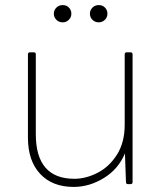

<svg xmlns="http://www.w3.org/2000/svg" viewBox="-20 -712 635 756"><path d="M270 24Q186 24 138 -27.5Q90 -79 90 -170V-498Q90 -506 98 -506H113Q121 -506 121 -498V-184Q121 -8 273 -8Q318 -8 364 -31.5Q410 -55 440.5 -103Q471 -151 471 -221V-498Q471 -506 479 -506H494Q502 -506 502 -498V5Q502 13 494 13H484Q476 13 476 5L472 -108Q446 -46 389 -11Q332 24 270 24ZM369 -692Q384 -692 393.5 -682Q403 -672 403 -658Q403 -644 393 -634Q383 -624 369 -624Q354 -624 344 -634Q334 -644 334 -658Q334 -672 344 -682Q354 -692 369 -692ZM227 -692Q242 -692 251.5 -682Q261 -672 261 -658Q261 -644 251 -634Q241 -624 227 -624Q212 -624 202 -634Q192 -644 192 -658Q192 -672 202 -682Q212 -692 227 -692Z"/></svg>

Font: LINE Seed JP_TTF Thin
Style: Regular
Weight: 250
Designer: LY Corporation & Fontrix & Fontworks
Version: Version 1.008